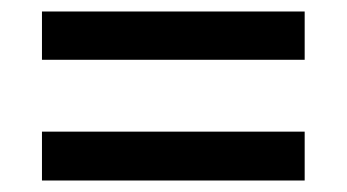

<svg xmlns="http://www.w3.org/2000/svg" viewBox="-20 -507 604 334"><path d="M510 -193H53V-278H510ZM510 -403H53V-487H510Z"/></svg>

Font: Hind Jalandhar Medium
Style: Regular
Weight: 500
Designer: Namrata Goyal
Foundry: Indian Type Foundry
Version: Version 0.702;PS 1.0;hotconv 1.0.81;makeotf.lib2.5.63406